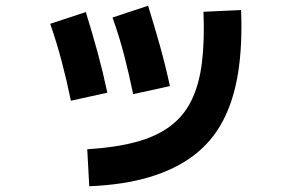

<svg xmlns="http://www.w3.org/2000/svg" viewBox="-20 -612 1040 669"><path d="M291 37 284 -92Q382 -98 453 -117Q524 -136 572 -171.5Q620 -207 647 -262Q674 -317 683.5 -393Q693 -469 689 -571L820 -577Q825 -454 809.5 -357.5Q794 -261 756 -189.5Q718 -118 654.5 -70Q591 -22 501 5Q411 32 291 37ZM227 -261Q213 -330 195 -398Q177 -466 155 -529L279 -570Q302 -496 320.5 -428Q339 -360 354 -289ZM444 -284Q430 -352 413 -418Q396 -484 372 -551L496 -592Q519 -518 538 -450Q557 -382 572 -312Z"/></svg>

Font: Murecho Thin
Style: Bold
Weight: 700
Version: Version 1.010